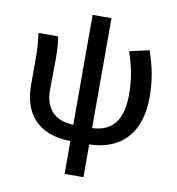

<svg xmlns="http://www.w3.org/2000/svg" viewBox="-96 -789 988 1074"><g transform="rotate(10 398.5 -251.5)"><path d="M343 200H450V14C633 10 737 -104 737 -305C737 -396 722 -475 691 -564L579 -538C611 -443 621 -377 621 -300C621 -149 561 -83 450 -79V-703H343V-79C230 -81 181 -151 181 -248C181 -285 183 -364 183 -419C183 -469 181 -512 174 -551H62C71 -492 72 -437 72 -394V-255C72 -103 151 11 343 14Z"/></g></svg>

Font: Noto Sans JP Medium
Style: Regular
Weight: 500
Designer: Ryoko NISHIZUKA 西塚涼子 (kana, bopomofo & ideographs); Paul D. Hunt (Latin, Greek & Cyrillic); Sandoll Communications 산돌커뮤니
Foundry: Adobe
Version: Version 2.004;hotconv 1.0.118;makeotfexe 2.5.65603